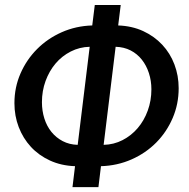

<svg xmlns="http://www.w3.org/2000/svg" viewBox="-20 -772 780 792"><path d="M407.5 -174.5Q449.5 -175.5 485.5 -194Q521.5 -212.5 548 -243.5Q574.5 -274.5 589.5 -315.8Q604.5 -357 604.5 -403.5Q604.5 -439 594.2 -470.5Q584 -502 565 -526Q546 -550 518.8 -564Q491.5 -578 457 -579ZM350 -579Q308 -578 271.8 -559.5Q235.5 -541 209.2 -510Q183 -479 168 -438Q153 -397 153 -350.5Q153 -315 163 -283.2Q173 -251.5 192.2 -227.8Q211.5 -204 238.8 -189.8Q266 -175.5 300.5 -174.5ZM467.5 -667Q524.5 -665 570.5 -643.8Q616.5 -622.5 649.2 -587.5Q682 -552.5 699.5 -506.2Q717 -460 717 -408Q717 -342.5 692.2 -285Q667.5 -227.5 624.5 -184Q581.5 -140.5 522.8 -114.5Q464 -88.5 396.5 -86.5L386 0H279L289.5 -86.5Q232.5 -88.5 186.2 -109.8Q140 -131 107.5 -166.2Q75 -201.5 57.2 -247.8Q39.5 -294 39.5 -346.5Q39.5 -411.5 64.5 -468.8Q89.5 -526 132.8 -569.5Q176 -613 234.5 -639Q293 -665 360.5 -667L371 -751.5H478Z"/></svg>

Font: Lato SemiBold
Style: Italic
Weight: 600
Italic angle: -7°
Designer: Lukasz Dziedzic with Adam Twardoch and Botio Nikoltchev
Foundry: tyPoland Lukasz Dziedzic
Version: Version 2.015; 2015-08-06; http://www.latofonts.com/